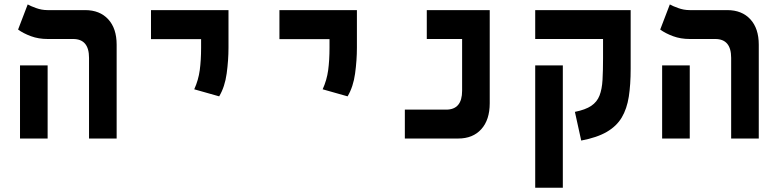

<svg xmlns="http://www.w3.org/2000/svg" viewBox="-20 -632 3556 876"><path d="M386.2 0V-368.2Q386.2 -454.1 313.5 -454.1H197.3Q155.8 -454.1 121.3 -466.8Q86.9 -479.5 62.5 -497.1L106.4 -611.8Q117.7 -605 143.8 -595.5Q169.9 -585.9 196.8 -585.9H368.2Q435.1 -585.9 473.6 -544.2Q512.2 -502.4 512.2 -428.2V0ZM71.3 0V-333.5H197.3V0Z M980 -192.4 866.2 -224.6Q885.3 -266.6 891.4 -312Q897.5 -357.4 897.5 -414.1V-453.6H668.9V-585.9H1022.5V-414.1Q1022.5 -357.4 1014.2 -296.6Q1005.9 -235.8 980 -192.4Z M1565.9 -192.4 1452.1 -224.6Q1471.2 -266.6 1477.3 -312Q1483.4 -357.4 1483.4 -414.1V-453.6H1254.9V-585.9H1608.4V-414.1Q1608.4 -357.4 1600.1 -296.6Q1591.8 -235.8 1565.9 -192.4Z M1827.1 0V-131.8H2015.6Q2088.4 -131.8 2088.4 -217.8V-454.1H1927.2V-585.9H2214.4V-161.1Q2214.4 -85.4 2176 -42.7Q2137.7 0 2070.3 0Z M2857.4 -585.9V-318.4Q2857.4 -246.1 2848.9 -190.9Q2840.3 -135.7 2816.7 -95.9Q2793 -56.2 2748.5 -30.3Q2704.1 -4.4 2631.8 9.3L2603 -121.6Q2651.4 -131.3 2677.7 -149.2Q2704.1 -167 2715.3 -196Q2726.6 -225.1 2729 -267.3Q2731.4 -309.6 2731.4 -367.2V-454.1H2421.9V-585.9ZM2547.9 224.6H2421.9V-333.5H2547.9Z M3315.9 0V-368.2Q3315.9 -454.1 3243.2 -454.1H3127Q3085.4 -454.1 3051 -466.8Q3016.6 -479.5 2992.2 -497.1L3036.1 -611.8Q3047.4 -605 3073.5 -595.5Q3099.6 -585.9 3126.5 -585.9H3297.9Q3364.7 -585.9 3403.3 -544.2Q3441.9 -502.4 3441.9 -428.2V0ZM3001 0V-333.5H3127V0Z"/></svg>

Font: Cascadia Code PL
Style: Bold
Weight: 700
Monospace: yes
Designer: Aaron Bell
Foundry: Saja Typeworks
Version: Version 2404.023; ttfautohint (v1.8.4)